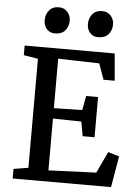

<svg xmlns="http://www.w3.org/2000/svg" viewBox="-63 -1020 781 1069"><g transform="rotate(5 327.5 -486.0)"><path d="M211.9 -825.2Q184.1 -825.2 166.7 -844.5Q149.4 -863.8 149.4 -893.1Q149.4 -926.3 168.5 -949.2Q187.5 -972.2 222.2 -972.2H222.7Q252.4 -972.2 270.5 -951.7Q288.6 -931.2 288.6 -903.8Q288.6 -869.1 269 -847.2Q249.5 -825.2 212.4 -825.2ZM454.1 -825.2Q425.8 -825.2 408.4 -844.5Q391.1 -863.8 391.1 -893.1Q391.1 -926.3 410.4 -949.2Q429.7 -972.2 463.9 -972.2H464.4Q494.6 -972.2 512.7 -951.7Q530.8 -931.2 530.8 -903.8Q530.8 -869.1 511 -847.2Q491.2 -825.2 454.6 -825.2ZM48.8 0V-53.7L130.9 -66.9V-676.3L50.8 -689.5V-743.2H554.2L567.4 -591.8H504.9L473.1 -680.7L243.2 -686.5V-410.2L401.4 -413.6L416.5 -493.2H482.9V-268.6H416.5L401.9 -349.1L243.2 -352.1V-62.5L509.8 -73.2L565.9 -192.9L628.4 -174.3L598.6 0Z"/></g></svg>

Font: HaufeMerriweather
Style: Regular
Weight: 400
Designer: Eben Sorkin ( eben@eyebytes.com )
Foundry: Eben Sorkin
Version: Version 1.56